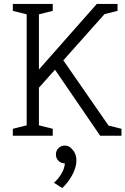

<svg xmlns="http://www.w3.org/2000/svg" viewBox="-20 -687 635 972"><path d="M227 -380 301 -381 565 0H487ZM177 0H115V-667H177ZM146 -300 470 -667H555L146 -208ZM167 0V-55L247 -35V0ZM515 0V-55L595 -35V0ZM167 -612V-667H247V-632ZM495 -612V-667H575V-632ZM45 0V-35L125 -55V0ZM45 -667H125V-612L45 -632ZM308 140Q289 140 276 127Q263 114 263 95Q263 76 276 63Q289 50 308 50Q327 50 340 63Q353 76 353 95Q353 114 340 127Q327 140 308 140ZM253 238Q276 219 292 190.5Q308 162 308 140L342 65Q362 85 365.5 109Q369 133 362.5 157Q356 181 343.5 203Q331 225 317.5 241Q304 257 295 265Z"/></svg>

Font: Epunda Slab Light
Style: Regular
Weight: 300
Designer: Simon Atzbach
Foundry: typofactur
Version: Version 1.102